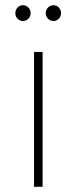

<svg xmlns="http://www.w3.org/2000/svg" viewBox="-20 -719 295 739"><path d="M68 -638C85 -638 98 -652 98 -668C98 -685 85 -699 68 -699C52 -699 39 -685 39 -668C39 -652 52 -638 68 -638ZM186 -638C202 -638 215 -652 215 -668C215 -685 202 -699 186 -699C169 -699 156 -685 156 -668C156 -652 169 -638 186 -638ZM111 0H144V-519H111Z"/></svg>

Font: Talent ExtraLight
Style: Regular
Weight: 200
Designer: Mike Powis
Version: Version 1.001;hotconv 1.0.109;makeotfexe 2.5.65596